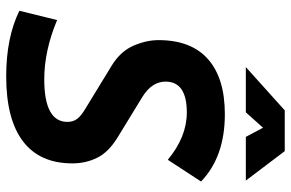

<svg xmlns="http://www.w3.org/2000/svg" viewBox="-181 -757 948 626"><g transform="rotate(90 293.0 -444.0)"><path d="M229 9.8Q102.5 9.8 15.1 -33.2L45.4 -156.2Q145.5 -114.3 238.3 -114.3Q377.4 -114.3 377.4 -189.9Q377.4 -208.5 367.7 -221.4Q357.9 -234.4 335 -248L193.4 -334.5Q147.5 -362.8 129.2 -404.8Q110.8 -446.8 110.8 -486.8Q110.8 -593.3 172.9 -648.2Q234.9 -703.1 352.5 -703.1Q491.2 -703.1 571.8 -625.5L501 -517.1Q426.3 -579.1 346.7 -579.1Q246.1 -579.1 246.1 -509.8Q246.1 -465.3 295.4 -434.6L426.3 -354.5Q475.6 -324.7 494.1 -287.4Q512.7 -250 512.7 -206.1Q512.7 -99.6 440.7 -44.9Q368.7 9.8 229 9.8ZM198.7 -771.5 339.8 -898.4H472.7L568.8 -771.5H426.3L396.5 -827.6L346.2 -771.5Z"/></g></svg>

Font: Cascadia Code PL
Style: Bold Italic
Weight: 700
Italic angle: -10°
Monospace: yes
Designer: Aaron Bell
Foundry: Saja Typeworks
Version: Version 2404.023; ttfautohint (v1.8.4)